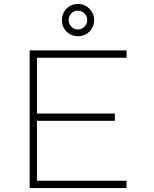

<svg xmlns="http://www.w3.org/2000/svg" viewBox="-20 -951 780 971"><path d="M293 -849Q293 -883 316.5 -907Q340 -931 374 -931Q408 -931 432 -907Q456 -883 456 -849Q456 -815 432 -791.5Q408 -768 374 -768Q340 -768 316.5 -791.5Q293 -815 293 -849ZM374 -802Q394 -802 407.5 -816Q421 -830 421 -849Q421 -869 407.5 -883Q394 -897 374 -897Q354 -897 340.5 -883Q327 -869 327 -849Q327 -830 341 -816Q355 -802 374 -802ZM167 -659V-377H561V-340H167V-37H620V0H130V-696H620V-659Z"/></svg>

Font: Major Mono Display
Style: Regular
Weight: 400
Designer: Emre Parlak
Foundry: Emre Parlak
Version: Version 2.000; ttfautohint (v1.8) -l 8 -r 50 -G 200 -x 14 -D